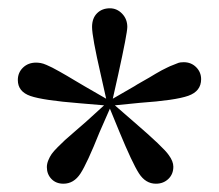

<svg xmlns="http://www.w3.org/2000/svg" viewBox="-20 -850 528 463"><path d="M245 -830Q262 -830 274.5 -817Q287 -804 287 -785Q287 -770 265 -670L252 -612L304 -642Q310 -646 322.5 -653Q335 -660 340 -663Q345 -666 355 -672Q365 -678 370 -680.5Q375 -683 383 -687Q391 -691 395.5 -692.5Q400 -694 405.5 -696.5Q411 -699 415 -699.5Q419 -700 423 -700Q441 -700 453 -688Q465 -676 465 -659Q465 -630 434 -619Q403 -608 317 -602L257 -596L303 -556Q375 -494 387 -476Q398 -461 398 -448Q398 -430 386 -418.5Q374 -407 356 -407Q331 -407 315 -432Q299 -457 268 -532L245 -588L220 -531Q190 -456 174 -431.5Q158 -407 133 -407Q115 -407 104 -418.5Q93 -430 93 -447Q93 -455 96.5 -463.5Q100 -472 104.5 -478.5Q109 -485 119 -495Q129 -505 136.5 -512Q144 -519 160.5 -533Q177 -547 187 -556L231 -596L172 -601Q84 -608 53.5 -618.5Q23 -629 23 -657Q23 -675 35.5 -687Q48 -699 67 -699Q72 -699 78 -698Q84 -697 92 -693.5Q100 -690 106 -687Q112 -684 123.5 -677.5Q135 -671 141 -667.5Q147 -664 162 -655Q177 -646 184 -642L236 -612L223 -670Q202 -761 202 -785Q202 -806 214 -818Q226 -830 245 -830Z"/></svg>

Font: Swei Spring CJKtc
Style: Bold
Weight: 700
Version: Version 1.021